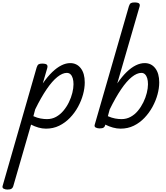

<svg xmlns="http://www.w3.org/2000/svg" viewBox="-132 -1035 1360 1570"><path d="M-72 515Q-88 515 -102 508Q-116 501 -110 483L168 -484Q174 -503 183.5 -509Q193 -515 212 -515Q242 -515 251 -506Q260 -497 254 -477L218 -353Q257 -409 295 -445.5Q333 -482 370 -500.5Q407 -519 442 -519Q496 -519 528.5 -477Q561 -435 561 -361Q561 -314 547 -262.5Q533 -211 506 -161.5Q479 -112 440 -71.5Q401 -31 352 -7Q303 17 244 17Q213 17 182 8Q151 -1 122 -16L-24 489Q-28 502 -38.5 508.5Q-49 515 -72 515ZM141 -85Q172 -71 200 -66Q228 -61 252 -61Q293 -61 326.5 -79.5Q360 -98 386.5 -129.5Q413 -161 431.5 -199Q450 -237 459.5 -275.5Q469 -314 469 -346Q469 -374 463 -394.5Q457 -415 445 -427Q433 -439 414 -439Q379 -439 337 -405.5Q295 -372 249.5 -305.5Q204 -239 156 -141Z M682 15Q665 15 651 8Q637 1 643 -17L922 -984Q928 -1003 937.5 -1009Q947 -1015 967 -1015Q997 -1015 1006 -1006Q1015 -997 1008 -977L827 -353Q866 -410 904 -446.5Q942 -483 979 -501Q1016 -519 1051 -519Q1105 -519 1137.5 -477Q1170 -435 1170 -361Q1170 -314 1156 -262.5Q1142 -211 1115 -161.5Q1088 -112 1049.5 -71.5Q1011 -31 962 -7Q913 17 854 17Q823 17 791 8Q759 -1 729 -16L728 -11Q725 2 715 8.5Q705 15 682 15ZM750 -85Q782 -71 809.5 -66Q837 -61 862 -61Q902 -61 936 -79.5Q970 -98 996 -129.5Q1022 -161 1040.5 -199Q1059 -237 1068.5 -275.5Q1078 -314 1078 -346Q1078 -374 1072 -394.5Q1066 -415 1054 -427Q1042 -439 1024 -439Q988 -439 946 -405.5Q904 -372 858.5 -305Q813 -238 765 -140Z"/></svg>

Font: Playwrite AU QLD
Style: Regular
Weight: 400
Designer: Veronika Burian, José Scaglione
Foundry: TypeTogether
Version: Version 1.002